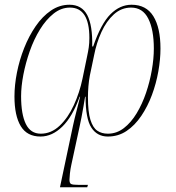

<svg xmlns="http://www.w3.org/2000/svg" viewBox="-20 -566 742 810"><path d="M535 -546Q597 -546 627 -497.5Q657 -449 657 -361Q657 -316 648 -265Q639 -214 621 -165.5Q603 -117 576 -77Q549 -37 514 -13.5Q479 10 435 10Q390 10 365.5 -27.5Q341 -65 341 -158H339Q336 -140 332 -116Q328 -92 323.5 -69.5Q319 -47 316 -33L281 129Q277 147 275 165.5Q273 184 273 192Q273 206 279.5 210Q286 214 314 214H351L348 224H233L288 -36Q294 -64 303.5 -100.5Q313 -137 318 -158H316Q286 -74 243 -32Q200 10 151 10Q94 10 67.5 -34Q41 -78 41 -159Q41 -207 51.5 -260Q62 -313 82 -363.5Q102 -414 130.5 -455.5Q159 -497 195 -521.5Q231 -546 273 -546Q325 -546 348 -502.5Q371 -459 369 -370H373Q406 -466 446 -506Q486 -546 535 -546ZM533 -534Q492 -534 460.5 -505.5Q429 -477 408 -431Q387 -385 377 -333L359 -247Q355 -226 353 -202Q351 -178 351 -156Q351 -94 361.5 -60.5Q372 -27 390.5 -14.5Q409 -2 435 -2Q472 -2 502.5 -25.5Q533 -49 556.5 -88Q580 -127 596 -174Q612 -221 620.5 -270Q629 -319 629 -361Q629 -441 605.5 -487.5Q582 -534 533 -534ZM275 -534Q238 -534 206 -508.5Q174 -483 148.5 -441.5Q123 -400 105.5 -350Q88 -300 78.5 -250.5Q69 -201 69 -160Q69 -84 89 -43Q109 -2 152 -2Q196 -2 231.5 -35.5Q267 -69 291.5 -122.5Q316 -176 328 -234L347 -326Q352 -349 354.5 -366.5Q357 -384 357 -406Q357 -534 275 -534Z"/></svg>

Font: Noto Serif Display SemiCondensed Thin
Style: Italic
Weight: 100
Width: 4
Italic angle: -12°
Designer: Monotype Design Team
Foundry: Monotype Imaging Inc.
Version: Version 2.009